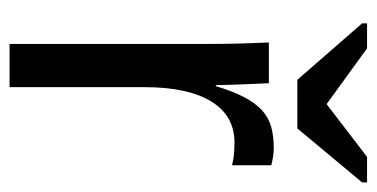

<svg xmlns="http://www.w3.org/2000/svg" viewBox="-208 -560 768 391"><g transform="rotate(90 175.5 -364.0)"><path d="M69 0V-405Q69 -460 66 -528H149Q151 -483 152 -456Q153 -429 153 -420H155Q165 -454 177 -477Q189 -500 203.5 -513.5Q218 -527 237 -532.5Q256 -538 281 -538Q296 -538 316 -533V-453Q298 -458 270 -458Q215 -458 186 -410.5Q157 -363 157 -275V0ZM241 -586H142L27 -718V-728H78L191 -646H192L299 -728H351V-718Z"/></g></svg>

Font: Libra Sans
Style: Regular
Weight: 400
Foundry: Context Ltd
Version: Version 1.000; ttfautohint (v1.3)